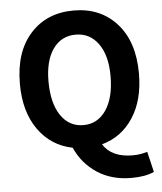

<svg xmlns="http://www.w3.org/2000/svg" viewBox="-57 -715 795 943"><g transform="rotate(-5 340.5 -243.0)"><path d="M641 58 665 159Q623 179 553 179Q455 179 384 132Q313 85 278 6Q172 -15 109.5 -103.5Q47 -192 47 -329Q47 -486 127.5 -575.5Q208 -665 341 -665Q473 -665 553.5 -575.5Q634 -486 634 -329Q634 -198 577.5 -111.5Q521 -25 423 2Q465 69 569 69Q606 69 641 58ZM188 -329Q188 -222 229 -161Q270 -100 341 -100Q411 -100 452.5 -161Q494 -222 494 -329Q494 -430 452.5 -488Q411 -546 341 -546Q270 -546 229 -488.5Q188 -431 188 -329Z"/></g></svg>

Font: Assistant
Style: Bold
Weight: 700
Designer: Hebrew By Ben Nathan, Latin by Paul Hunt
Version: Version 2.001;PS 002.001;hotconv 1.0.88;makeotf.lib2.5.64775